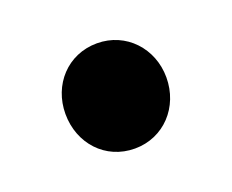

<svg xmlns="http://www.w3.org/2000/svg" viewBox="-53 -286 457 379"><g transform="rotate(-20 175.5 -96.5)"><path d="M176 14C237 14 282 -35 282 -97C282 -158 237 -207 176 -207C114 -207 70 -158 70 -97C70 -35 114 14 176 14Z"/></g></svg>

Font: Noto Sans CJK Black
Style: Bold
Weight: 900
Designer: Ryoko NISHIZUKA (kana & ideographs); Paul D. Hunt (Latin, Greek & Cyrillic); Wenlong ZHANG (bopomofo); Sandoll Communica
Foundry: Adobe Systems Incorporated
Version: Version 1.000;PS 1;hotconv 1.0.78;makeotf.lib2.5.61930